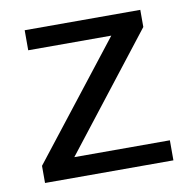

<svg xmlns="http://www.w3.org/2000/svg" viewBox="-65 -586 649 651"><g transform="rotate(-10 260.0 -261.0)"><path d="M481 -69V0H39V-59L347 -453H61V-522H459V-463L152 -69Z"/></g></svg>

Font: AmikoRegular
Style: Regular
Weight: 400
Designer: Pablo Impallari, Rodrigo Fuenzalida, Andres Torresi
Foundry: Impallari Type
Version: Version 1.000; ttfautohint (v1.3)